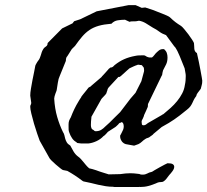

<svg xmlns="http://www.w3.org/2000/svg" viewBox="-20 -733 816 756"><path d="M453.1 -199.2Q454.1 -200.7 455.6 -203.6Q457 -206.5 459 -210.2Q460.9 -213.9 462.4 -217.3Q463.9 -220.7 464.8 -222.2Q467.3 -228 467.3 -236.3Q466.8 -237.8 466.8 -239.3Q466.3 -240.7 466.3 -242.7Q466.3 -244.6 464.1 -248.3Q461.9 -252 459 -252Q457.5 -252 457 -251.5Q456.5 -251 455.6 -250Q453.6 -250 452.4 -249.3Q451.2 -248.5 450.2 -248.5Q449.2 -246.6 448.2 -246.1Q447.3 -245.6 446.8 -245.1Q446.8 -244.1 444.8 -242.4Q442.9 -240.7 440.7 -238.5Q438.5 -236.3 436.5 -234.6Q434.6 -232.9 433.6 -232.4L404.8 -213.9Q403.8 -212.9 401.6 -210.2Q399.4 -207.5 396.7 -204.8Q394 -202.1 391.4 -199.7Q388.7 -197.3 387.2 -196.8Q376 -184.6 359.4 -177Q342.8 -169.4 327.1 -168H312.5Q305.7 -168 298.6 -168.2Q291.5 -168.5 284.7 -169.9Q284.2 -169.9 282.7 -170.9Q281.2 -171.9 280.8 -173.3Q270.5 -178.7 263.7 -189Q256.8 -199.2 252.9 -210.9Q250.5 -216.8 250.2 -221.9Q250 -227.1 250 -233.9V-244.1Q250 -252 252.4 -258.3Q254.9 -264.6 258.8 -271Q265.1 -287.6 272.7 -303.5Q280.3 -319.3 289.1 -333.5Q291.5 -337.4 294.2 -342Q296.9 -346.7 299.3 -349.6Q299.3 -350.6 300.8 -353Q301.8 -354 302.7 -355.5Q304.2 -357.4 307.6 -361.8Q311 -366.2 314.9 -370.8Q318.8 -375.5 322.3 -379.9Q325.7 -384.3 327.1 -386.2Q329.1 -389.2 333.3 -390.6Q337.4 -392.1 339.8 -395.5L380.4 -430.2V-430.7Q380.4 -431.2 380.9 -431.6L381.8 -432.6Q382.8 -433.6 386.7 -437.7Q390.6 -441.9 395 -446.8Q399.4 -451.7 403.3 -456.1Q407.2 -460.4 408.2 -461.9Q409.2 -462.9 411.1 -464.1Q413.1 -465.3 414.1 -466.3L415 -467.3H417.5Q418.5 -467.3 419.9 -467.8Q423.3 -468.8 426 -471.4Q428.7 -474.1 431.2 -476.6Q450.2 -491.7 469 -500Q487.8 -508.3 511.2 -512.7Q519.5 -514.6 527.3 -514.9Q535.2 -515.1 543.5 -515.1H547.4Q551.8 -514.2 554.9 -511.7Q558.1 -509.3 562 -508.3Q564 -507.8 565.4 -507.3Q566.9 -506.8 567.9 -506.8H578.6L579.6 -507.8Q583.5 -510.7 586.2 -514.4Q588.9 -518.1 592.3 -522Q598.1 -528.3 605.2 -533.9Q612.3 -539.6 621.1 -539.6H626Q633.8 -532.7 636.7 -524.7Q639.6 -516.6 639.6 -506.8Q639.6 -491.2 634.3 -480Q628.9 -468.8 622.1 -456.1Q620.6 -450.7 619.9 -447.3Q619.1 -443.8 618.7 -439.9Q618.7 -437 616.7 -435.1L564.5 -327.1Q563 -324.7 562.7 -323.5Q562.5 -322.3 562.5 -320.3Q562.5 -314.9 562 -312.5Q558.1 -304.2 554.7 -295.7Q551.3 -287.1 546.9 -278.8V-276.9Q545.9 -273.4 544.4 -271Q543.5 -268.6 542.5 -266.4Q541.5 -264.2 541 -263.7Q540 -261.7 538.8 -259.3Q537.6 -256.8 537.6 -253.4Q537.6 -248 538.6 -243.9Q539.6 -239.7 544.9 -239.7Q550.8 -239.7 554.4 -242.4Q558.1 -245.1 562.5 -248.5L616.7 -279.8Q618.2 -280.8 619.9 -282Q621.6 -283.2 623.5 -283.7Q637.7 -295.4 651.9 -308.1Q666 -320.8 677.5 -335Q689 -349.1 697.3 -365Q705.6 -380.9 708 -398.9Q710 -407.2 710.7 -416.3Q711.4 -425.3 711.4 -434.1Q711.4 -440.9 709.7 -448.5Q708 -456.1 707 -463.9Q695.8 -491.2 687.5 -512.2Q679.2 -533.2 668.5 -548.8H667.5L633.8 -594.7Q618.2 -600.1 606.9 -608.6Q595.7 -617.2 582 -624Q566.4 -634.3 553.5 -641.8Q540.5 -649.4 527.3 -651.4Q520.5 -649.9 516.6 -649.4Q512.7 -648.9 510.3 -648.9H502.9Q498.5 -648.9 495.8 -648.7Q493.2 -648.4 490.2 -647L472.2 -655.3Q459 -655.3 444.1 -653.1Q429.2 -650.9 418.9 -639.6Q388.7 -637.2 368.4 -631.3Q348.1 -625.5 332.5 -615Q316.9 -604.5 303.7 -589.1Q290.5 -573.7 275.4 -552.2L262.7 -539.6L245.1 -511.7Q241.7 -508.8 240.5 -503.7Q239.3 -498.5 239.3 -493.2L215.3 -434.1Q210 -423.3 207.8 -407.7Q205.6 -392.1 203.6 -380.9Q203.6 -378.4 201.9 -374Q200.2 -369.6 198.2 -364.3Q196.3 -358.9 194.8 -353.5Q193.4 -348.1 193.4 -344.7Q195.8 -304.7 205.3 -272.2Q214.8 -239.7 228 -212.9Q231.9 -207.5 233.4 -200.9Q234.9 -194.3 236.8 -187Q238.8 -179.7 242.9 -172.6Q247.1 -165.5 256.8 -159.7Q262.2 -148.9 269.3 -137Q276.4 -125 286.6 -117.2Q293 -112.8 297.9 -107.4Q302.7 -102.1 307.6 -96.2Q312.5 -90.3 317.9 -83.7Q323.2 -77.1 331.1 -70.3Q336.9 -69.3 344.2 -67.1Q351.6 -64.9 358.4 -62.7Q365.2 -60.5 370.6 -58.3Q376 -56.2 378.4 -55.7L408.2 -46.4L453.1 -47.4Q464.8 -49.3 474.4 -50Q483.9 -50.8 491.7 -50.8Q505.9 -50.8 514.2 -49.6Q522.5 -48.3 525.4 -48.3Q528.8 -48.3 531.2 -46.9Q533.7 -45.4 541 -45.4Q547.4 -45.4 551.8 -46.6Q556.2 -47.9 559.8 -49.8Q563.5 -51.8 567.6 -53.5Q571.8 -55.2 578.6 -56.6Q579.6 -57.6 588.9 -63Q598.1 -68.4 609.1 -74.5Q620.1 -80.6 629.4 -85.4Q638.7 -90.3 639.6 -90.3Q654.8 -90.3 660.4 -86.4Q666 -82.5 666 -76.2Q666 -68.4 658.9 -58.8Q651.9 -49.3 646.5 -43.9Q639.6 -34.2 634.8 -28.6Q629.9 -22.9 626.2 -20.3Q622.6 -17.6 619.6 -16.8Q616.7 -16.1 613.3 -16.1Q606.9 -16.1 601.8 -14.4Q596.7 -12.7 592.3 -10.3Q579.6 -4.9 564.2 -0.7Q548.8 3.4 529.8 3.4L531.2 2.4Q528.3 3.4 523.4 3.4Q518.6 3.4 512.2 3.4H446.8Q439.9 3.4 434.1 3.4Q428.2 3.4 425.3 2.4Q411.1 2.4 396.5 0.2Q381.8 -2 367.2 -5.4Q352.5 -8.8 337.9 -12.5Q323.2 -16.1 309.1 -18.6Q308.6 -18.6 306.4 -19.8Q304.2 -21 303.2 -22Q275.9 -43 245.1 -60.1L228 -63.5Q225.6 -64 217.3 -70.6Q209 -77.1 199.7 -85.2Q190.4 -93.3 182.9 -100.8Q175.3 -108.4 174.3 -111.3L136.2 -179.2Q132.8 -188 126.5 -206.5Q120.1 -225.1 114 -245.8Q107.9 -266.6 103.5 -285.2Q99.1 -303.7 99.1 -312.5Q99.1 -317.9 101.1 -320.6Q103 -323.2 103 -328.6L99.1 -356.4Q99.1 -367.7 101.8 -383.8Q104.5 -399.9 107.7 -417Q110.8 -434.1 114.3 -449.5Q117.7 -464.8 119.1 -474.6Q119.6 -476.1 120.8 -478.5Q122.1 -481 123.8 -483.9Q125.5 -486.8 127 -489.3Q128.4 -491.7 129.4 -492.7Q134.3 -498.5 136.7 -504.4Q139.2 -510.3 140.9 -516.1Q142.6 -522 144.5 -527.8Q146.5 -533.7 150.4 -539.6Q152.8 -543.9 155.8 -546.1Q158.7 -548.3 161.4 -550.3Q164.1 -552.2 165.8 -555.2Q167.5 -558.1 167.5 -563.5L224.6 -621.1L265.6 -641.1Q266.1 -642.1 268.1 -644.5Q270 -647 272 -649.4L295.9 -657.2L360.8 -688.5L486.8 -712.9H513.7L538.1 -702.1L551.8 -703.6L584.5 -692.9Q588.9 -690.9 598.4 -687.3Q607.9 -683.6 617.9 -679.7Q627.9 -675.8 636.7 -671.9Q645.5 -668 648.9 -665Q661.6 -652.8 670.9 -645.8Q680.2 -638.7 692.9 -630.9Q697.3 -627.9 705.3 -618.4Q713.4 -608.9 721.7 -597.9Q730 -586.9 736.3 -576.9Q742.7 -566.9 743.7 -563.5Q744.6 -557.1 744.6 -551.5Q744.6 -545.9 745.1 -540.8Q745.6 -535.6 747.8 -531.5Q750 -527.3 755.4 -523.9Q759.3 -507.8 762.9 -489.5Q766.6 -471.2 769.5 -455.6Q772.5 -439.9 774.4 -428.7Q776.4 -417.5 776.4 -415.5Q776.4 -404.3 774.4 -398.4Q772.5 -392.6 770.5 -383.3Q762.7 -373.5 757.8 -366.5Q752.9 -359.4 752.9 -355Q746.1 -346.2 742.9 -339.4Q739.7 -332.5 736.8 -326.4Q733.9 -320.3 729.5 -314.2Q725.1 -308.1 715.8 -300.8Q698.7 -286.6 687.3 -278.1Q675.8 -269.5 665.8 -262.5Q655.8 -255.4 644.5 -248.8Q633.3 -242.2 616.7 -232.9L584.5 -206.1L581.5 -202.6Q580.1 -201.7 576.2 -198.7Q572.3 -195.8 571.3 -195.3Q567.4 -191.4 562.3 -190.2Q557.1 -189 552.7 -186Q544.9 -181.2 538.6 -175Q532.2 -168.9 524.9 -165.5L508.8 -159.7H506.8L475.1 -165.5Q474.1 -166 472.7 -166.5Q471.7 -167 470.7 -167.5Q469.7 -168 468.8 -168Q466.8 -169.4 463.9 -171.9Q460.9 -174.3 459.5 -176.8Q453.1 -186 453.1 -195.3ZM337.9 -240.7Q337.9 -234.4 339.8 -229Q341.8 -223.6 348.1 -221.2Q349.6 -219.2 351.8 -217.8Q354 -216.3 356.4 -216.3Q369.1 -216.3 377.9 -221.4Q386.7 -226.6 395.5 -235.8Q402.3 -241.2 411.9 -250.7Q421.4 -260.3 430.7 -269.5Q441.4 -280.3 453.1 -291.5L493.7 -344.7L513.7 -367.7L536.6 -413.1L546.9 -451.2Q546.9 -452.1 547.1 -453.6Q547.4 -455.1 547.4 -456.1Q547.4 -460 546.6 -464.4Q545.9 -468.8 542.5 -471.2Q540.5 -474.1 539.6 -475.1L538.1 -476.6H536.6Q535.2 -476.6 534.7 -477.1Q533.7 -477.1 531.2 -477.1Q528.8 -477.1 528.8 -478H522L520.5 -477.1Q519 -477.1 514.9 -475.3Q510.7 -473.6 506.3 -471.7Q502 -469.7 498 -467.8Q494.1 -465.8 492.7 -465.3Q490.2 -464.4 489 -463.4Q487.8 -462.4 486.8 -461.4Q485.4 -460.4 481 -456.3Q476.6 -452.1 471.4 -447.5Q466.3 -442.9 461.9 -439Q457.5 -435.1 456.5 -434.1L451.2 -430.2H446.3L409.2 -390.1Q403.8 -384.8 402.3 -376Q400.9 -374 400.4 -371.1Q399.9 -368.2 398.9 -365.7Q395 -359.4 390.1 -355Q385.3 -350.6 381.3 -345.7Q378.9 -343.3 375.5 -336.4Q372.1 -329.6 371.1 -328.6L339.8 -272.9V-269.5Q338.9 -262.7 338.4 -255.1Q337.9 -247.6 337.9 -240.7Z"/></svg>

Font: IM FELL English
Style: Italic
Weight: 400
Italic angle: -18°
Designer: Igino Marini
Foundry: Igino Marini
Version: 3.00